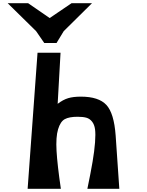

<svg xmlns="http://www.w3.org/2000/svg" viewBox="-20 -1180 920 1202"><path d="M257 -911 206 -985 28 -1160H156L291 -1067L428 -1160H556L379 -985L334 -911ZM704 -332 727 2H527Q548 -99 559.5 -167Q571 -235 575 -288Q579 -341 575 -370.5Q571 -400 556.5 -418.5Q542 -437 521 -443Q500 -449 466 -449Q413 -449 385.5 -434Q358 -419 343.5 -370.5Q329 -322 334 -235Q339 -148 361 2H153L215 -850H359L341 -530Q375 -556 407 -565.5Q439 -575 486 -575Q598 -575 646 -523Q694 -471 704 -332Z"/></svg>

Font: OpenDyslexic
Style: Bold
Weight: 800
Designer: Abbie Gonzalez
Version: Version 0.920;hotconv 1.0.109;makeotfexe 2.5.65596